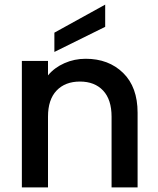

<svg xmlns="http://www.w3.org/2000/svg" viewBox="-20 -816 689 836"><path d="M216.8 -673.8 438 -795.9V-699.2L216.8 -589.8ZM465.8 0V-308.1Q465.8 -382.3 429 -421.6Q392.1 -460.9 328.1 -460.9Q263.7 -460.9 226.3 -421.6Q189 -382.3 189 -308.1V0H75.2V-550.8H189V-487.8Q216.8 -521.5 260.3 -540.8Q303.7 -560.1 353 -560.1Q453.1 -560.1 516.1 -498.5Q579.1 -437 579.1 -325.2V0Z"/></svg>

Font: SVN-Poppins Medium
Style: Regular
Weight: 500
Designer: Ninad Kale (Devanagari), Jonny Pinhorn (Latin)
Foundry: Indian Type Foundry
Version: Version 3.002 2017